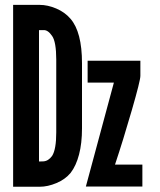

<svg xmlns="http://www.w3.org/2000/svg" viewBox="-20 -746 640 768"><path d="M330.5 -415.5V-503H541.5V-442.5Q541.5 -423.5 507.2 -305Q473 -186.5 440 -87.5H549.5V0H323.5L435.5 -415.5ZM32.5 -726.5H138.5Q170.5 -726.5 204.8 -712Q239 -697.5 261.5 -671.5Q308 -618.5 308 -493V-232.5Q308 -173 296.2 -128Q284.5 -83 262.5 -54.5Q241 -28.5 206 -13.8Q171 1 138.5 1H32.5ZM188.5 -122.5Q205 -148.5 205 -216.5V-508Q205 -542.5 200.8 -566.8Q196.5 -591 188.5 -602Q172 -626.5 154.5 -625.5H136V-100L153 -100.5Q173.5 -101.5 188.5 -122.5Z"/></svg>

Font: JuliaMono ExtraBold
Style: Regular
Weight: 800
Monospace: yes
Designer: cormullion
Foundry: corm
Version: Version 0.055; ttfautohint (v1.8.4)